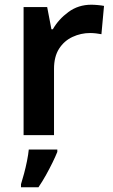

<svg xmlns="http://www.w3.org/2000/svg" viewBox="-20 -573 480 814"><path d="M367 -553Q379 -553 395 -551.5Q411 -550 421 -548L410 -428Q401 -430 387 -431.5Q373 -433 362 -433Q323 -433 287.5 -416.5Q252 -400 230.5 -366.5Q209 -333 209 -281V0H80V-543H180L198 -449H204Q228 -491 270 -522Q312 -553 367 -553ZM223 71Q215 91 202.5 116.5Q190 142 175 169Q160 196 143 221H69V208Q75 189 82 163Q89 137 94.5 109.5Q100 82 102 61H223Z"/></svg>

Font: Noto Sans Kawi SemiBold
Style: Regular
Weight: 600
Designer: Fadhl Haqq
Version: Version 1.000